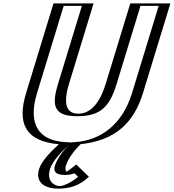

<svg xmlns="http://www.w3.org/2000/svg" viewBox="-20 -845 1032 1140"><path d="M237.2 158C252.5 108 308.9 51 350.5 13C168.2 1 101.4 -101 160.1 -293L322.7 -825H510.7L364.9 -348C322.7 -210 352.5 -170 444.5 -170C536.5 -170 590.7 -210 632.9 -348L778.7 -825H966.7L804.1 -293C746.3 -104 618.8 -1 433.5 13C409.5 36 361.6 88 345.7 140C338.1 165 353.8 179 370.8 179C401.8 179 430.9 149 430.9 149L486.4 203C486.4 203 419.4 275 327.4 275C275.4 275 210.6 245 237.2 158ZM252.2 158C265.3 115.1 318.2 60 359.5 22.3L384 -0.1L356.1 -2C180.5 -13.5 118.5 -107.8 175.1 -293L333.1 -810H491.1L349.9 -348C306.5 -205.9 339.2 -155 439.9 -155C540.5 -155 604.5 -205.9 647.9 -348L789.1 -810H947.1L789.1 -293C732.1 -106.5 612.4 -15.2 429.9 -1.4C402.2 25.2 349.6 78 330.7 140C320.3 174 341.7 194 366.2 194C391.7 194 415.3 178.4 427 169.5L464.5 205.9C441.7 225.5 393.1 260 332 260C284.2 260 229.1 233.6 252.2 158ZM252.2 158C229.1 233.6 284.2 260 332 260C393.1 260 441.7 225.5 464.5 205.9L427 169.5C415.3 178.4 391.7 194 366.2 194C341.7 194 320.3 174 330.7 140C349.7 78 402.1 25.2 429.9 -1.4C612.4 -15.2 732.1 -106.5 789.1 -293L947.1 -810H789.1L647.9 -348C604.5 -205.9 540.5 -155 439.9 -155C339.2 -155 306.5 -205.9 349.9 -348L491.1 -810H333.1L175.1 -293C118.5 -107.8 180.5 -13.5 356.1 -2L384 -0.1L359.5 22.3C318.2 60 265.3 115.1 252.2 158ZM237.2 158C210.6 244.9 275.5 275 327.4 275C394.6 275 448.1 236.9 472.8 215.7L487 203.6L431.6 149.7L419.6 158.9C409.2 166.8 390 179 370.8 179C353.8 179 338.1 165 345.7 140C361.6 87.9 409.4 36.1 433.5 13C616.3 -0.8 746 -102.9 804.1 -293L966.7 -825H778.7L632.9 -348C590.8 -210.2 536.1 -170 444.5 -170C352.8 -170 322.8 -210.2 364.9 -348L510.7 -825H322.7L160.1 -293C101.4 -101.1 168.3 1 350.5 13C308.8 51.1 252.5 107.8 237.2 158ZM404.5 1 361.8 -1.8C218.7 -11.2 140.7 -98.8 200.1 -293L358.1 -810H466.1L324.9 -348C284.4 -215.4 299.5 -155 439.9 -155C580.3 -155 632.4 -215.4 672.9 -348L814.1 -810H922.1L764.1 -293C705.7 -102 575.4 -12.7 429.9 -1.7L405.4 0.2ZM305.7 140C298.9 162.2 299.1 194 366.2 194C393.4 194 413.4 187 421.8 183.6L443.4 204.6C421.8 224.9 365.6 260 332 260C322.5 260 250.5 245.4 277.2 158C291.6 110.8 346.6 54.7 387.6 17.3C361.3 43.9 320.5 91.5 305.7 140ZM507.9 204.7 433.2 132 391.1 164.2C386.9 167.4 380.3 171.9 374.8 174.9C369.1 168 365.8 156.1 370.7 140C386 90.1 429.9 39 458.4 11.1C665.4 -10.3 775.4 -117.5 829.1 -293L991.7 -825H753.7L607.9 -348C562.8 -200.5 495.4 -170 444.5 -170C393.5 -170 344.8 -200.5 389.9 -348L535.7 -825H297.7L135.1 -293C80.4 -114 128.1 -7 329.4 11.6C286.5 50.8 227.1 109.2 212.2 158C189.2 233.2 237.4 275 327.4 275C433.6 275 482.6 226.4 507.9 204.7Z"/></svg>

Font: Hussar Outliner
Style: Obl
Weight: 700
Foundry: Cannot Into Space Fonts
Version: Version 0.92